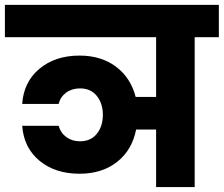

<svg xmlns="http://www.w3.org/2000/svg" viewBox="-37 -760 909 780"><path d="M-17.1 -608.9V-740.2H852.1V-608.9H753.9V0H597.2V-233.9H516.1Q499.5 -149.9 438.5 -102.1Q377.4 -54.2 286.1 -54.2Q187.5 -54.2 123.5 -106.9Q59.6 -159.7 53.2 -249H201.2Q209.5 -219.7 232.7 -202.9Q255.9 -186 288.1 -186Q332 -186 356.4 -216.6Q380.9 -247.1 380.9 -293.9Q380.9 -339.4 356.4 -370.1Q332 -400.9 288.1 -400.9Q255.4 -400.9 231.9 -383.8Q208.5 -366.7 201.2 -337.9H53.2Q59.1 -427.2 123.3 -480.7Q187.5 -534.2 286.1 -534.2Q373.5 -534.2 433.6 -489.5Q493.7 -444.8 514.2 -366.2H597.2V-608.9Z"/></svg>

Font: SVN-Poppins
Style: Bold
Weight: 700
Designer: Ninad Kale (Devanagari), Jonny Pinhorn (Latin)
Foundry: Indian Type Foundry
Version: Version 3.200;PS 1.000;hotconv 16.6.54;makeotf.lib2.5.65590